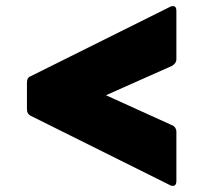

<svg xmlns="http://www.w3.org/2000/svg" viewBox="-20 -623 705 627"><path d="M545 -16Q539 -16 536 -18L80 -245Q68 -251 68 -266V-353Q68 -370 80 -374L536 -601Q539 -603 545 -603Q556 -603 556 -588V-429Q556 -417 542 -408L326 -312L542 -214Q548 -212 552 -206Q556 -200 556 -193V-31Q556 -24 553 -20Q550 -16 545 -16Z"/></svg>

Font: LINE Seed JP_TTF ExtraBold
Style: Regular
Weight: 800
Designer: LY Corporation & Fontrix & Fontworks
Version: Version 1.015